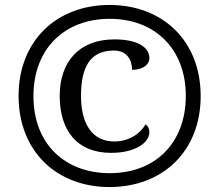

<svg xmlns="http://www.w3.org/2000/svg" viewBox="-20 -745 885 775"><path d="M422 10C636 10 790 -134 790 -357C790 -581 636 -725 422 -725C208 -725 55 -580 55 -358C55 -134 209 10 422 10ZM423 -46C244 -46 115 -162 115 -357C115 -549 241 -669 423 -669C605 -669 730 -548 730 -358C730 -169 608 -46 423 -46ZM428 -128C531 -128 583 -172 583 -211C583 -225 577 -237 567 -243C549 -209 504 -174 441 -174C355 -174 307 -241 307 -358C307 -475 344 -541 440 -541C494 -541 513 -501 513 -463C552 -463 583 -481 583 -511C583 -553 537 -586 442 -586C297 -586 221 -493 221 -358C221 -219 290 -128 428 -128Z"/></svg>

Font: Noto Serif Vithkuqi Medium
Style: Regular
Weight: 500
Version: Version 1.005